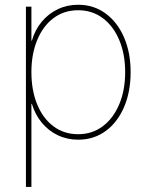

<svg xmlns="http://www.w3.org/2000/svg" viewBox="-20 -563 609 788"><path d="M86.4 204.1V-535.6H108.9V-396H110.8Q123.5 -440.4 151.1 -473.6Q178.7 -506.8 217 -525.1Q255.4 -543.5 300.8 -543.5Q364.7 -543.5 413.3 -507.8Q461.9 -472.2 489 -409.7Q516.1 -347.2 516.1 -267.1Q516.1 -186.5 489.3 -123.8Q462.4 -61 413.8 -25.4Q365.2 10.3 300.8 10.3Q255.4 10.3 217 -8.1Q178.7 -26.4 151.4 -59.6Q124 -92.8 110.8 -136.7H108.9V204.1ZM300.8 -12.2Q358.4 -12.2 401.9 -44.9Q445.3 -77.6 469.5 -135.3Q493.7 -192.9 493.7 -267.1Q493.7 -340.8 469.5 -398.4Q445.3 -456.1 401.9 -488.5Q358.4 -521 300.8 -521Q242.7 -521 199.5 -488.5Q156.2 -456.1 132.6 -398.4Q108.9 -340.8 108.9 -267.1Q108.9 -192.9 132.3 -135.3Q155.8 -77.6 199 -44.9Q242.2 -12.2 300.8 -12.2Z"/></svg>

Font: Inter 20pt Thin
Style: Regular
Weight: 250
Version: Version 4.001;git-66647c0bb